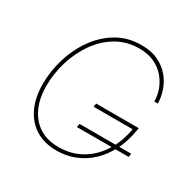

<svg xmlns="http://www.w3.org/2000/svg" viewBox="-165 -899 1067 1071"><g transform="rotate(30 369.0 -363.5)"><path d="M330.6 9.8Q251.5 9.8 195.3 -25.4Q139.2 -60.5 109.4 -124.5Q79.6 -188.5 79.6 -274.4Q79.6 -358.9 104.7 -440.9Q129.9 -522.9 178 -590.1Q226.1 -657.2 294.4 -697.3Q362.8 -737.3 449.2 -737.3Q513.2 -737.3 558.8 -715.3Q604.5 -693.4 633.5 -657.7Q662.6 -622.1 676.3 -580.6Q689.9 -539.1 689.9 -500H667.5Q667.5 -537.1 654.1 -575Q640.6 -612.8 613.5 -644.5Q586.4 -676.3 545.4 -695.6Q504.4 -714.8 448.7 -714.8Q367.7 -714.8 303.2 -676.5Q238.8 -638.2 194.1 -574.5Q149.4 -510.7 125.7 -432.6Q102.1 -354.5 102.1 -275.4Q102.1 -156.2 162.1 -84.5Q222.2 -12.7 331.5 -12.7Q411.1 -12.7 475.6 -49.3Q540 -85.9 583 -153.1Q626 -220.2 641.1 -311.5L649.9 -305.7H388.2L392.1 -328.1H666.5L662.6 -305.7Q650.4 -233.9 620.8 -175.8Q591.3 -117.7 547.6 -76.2Q503.9 -34.7 449 -12.5Q394 9.8 330.6 9.8ZM364.7 -161.1 368.2 -183.6H701.2L697.8 -161.1Z"/></g></svg>

Font: Inter Thin
Style: Italic
Weight: 250
Italic angle: -9.3988°
Designer: Rasmus Andersson
Foundry: rsms
Version: Version 4.001;git-66647c0bb